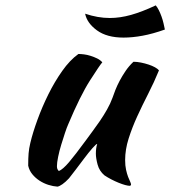

<svg xmlns="http://www.w3.org/2000/svg" viewBox="-20 -675 634 715"><path d="M369 -22Q350 -38 343.5 -62Q337 -86 337 -103Q337 -124 342 -139Q338 -139 324 -123Q310 -107 293.5 -85Q277 -63 261 -42Q245 -21 237 -11Q224 3 212.5 11Q201 19 194 20Q178 19 160.5 13.5Q143 8 127.5 -2Q112 -12 100.5 -26Q89 -40 85 -58Q85 -86 86.5 -104Q88 -122 93 -143Q102 -181 119.5 -229Q137 -277 160 -323.5Q183 -370 211.5 -410.5Q240 -451 272 -474Q281 -474 293 -472.5Q305 -471 317.5 -467Q330 -463 341.5 -457.5Q353 -452 361 -443Q352 -433 315.5 -376Q279 -319 234 -212Q229 -201 222 -180Q215 -159 208 -136Q201 -113 196.5 -91Q192 -69 192 -56Q192 -48 194.5 -44Q197 -40 199 -38Q214 -44 237 -71Q260 -98 301 -154Q311 -168 324.5 -186Q338 -204 352 -224.5Q366 -245 378.5 -267Q391 -289 399 -311Q403 -323 409.5 -339.5Q416 -356 425.5 -374Q435 -392 447.5 -410.5Q460 -429 477 -445Q490 -445 505 -442Q520 -439 533.5 -434.5Q547 -430 557 -424.5Q567 -419 572 -413Q554 -369 532 -326Q510 -283 491 -241.5Q472 -200 459 -159Q446 -118 446 -79Q446 -58 449.5 -42.5Q453 -27 457 -16.5Q461 -6 464.5 1Q468 8 468 13Q468 14 466 16Q465 17 464 17Q457 17 446 14Q435 11 421.5 5.5Q408 0 394.5 -7Q381 -14 369 -22ZM297 -624Q344 -608 389 -608Q427 -608 468 -619.5Q509 -631 560 -655Q566 -648 571.5 -637Q577 -626 581.5 -613.5Q586 -601 589 -588Q592 -575 594 -565Q549 -549 511 -542Q473 -535 440 -535Q378 -535 341 -562Q304 -589 297 -624Z"/></svg>

Font: Sweet Mavka Script
Style: Regular
Weight: 500
Designer: Pablo Impallari/Anastassiya Vishnevskaya
Foundry: Pablo Impallari/ Anastassiya Vishnevskaya
Version: Version 2.0/www.impallari.com/   behance.net/sweetcherry